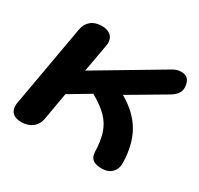

<svg xmlns="http://www.w3.org/2000/svg" viewBox="-115 -641 822 792"><g transform="rotate(30 296.0 -245.0)"><path d="M15 -36Q15 -45 16 -50L85 -440Q90 -468 109.5 -484Q129 -500 160 -500Q187 -500 202 -487.5Q217 -475 217 -452Q217 -444 216 -440L192 -306L500 -489Q518 -500 539 -500Q570 -500 579 -473Q583 -462 583 -450Q583 -434 574 -421Q565 -408 545 -396L377 -297Q448 -256 481.5 -198Q515 -140 517 -55Q518 -26 500.5 -8Q483 10 453 10Q424 10 410 -0.5Q396 -11 395 -33Q393 -88 381.5 -123Q370 -158 344 -185Q318 -212 269 -240L170 -181L147 -50Q142 -22 121 -6Q100 10 70 10Q43 10 29 -2Q15 -14 15 -36Z"/></g></svg>

Font: Kodchasan
Style: Bold Italic
Weight: 700
Italic angle: -10°
Version: Version 1.000; ttfautohint (v1.6)